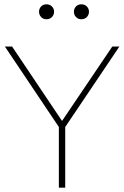

<svg xmlns="http://www.w3.org/2000/svg" viewBox="-20 -864 572 884"><path d="M497.1 -649.9 265.6 -307.1 35.6 -649.9H2.4L251 -279.3V0H280.3V-279.3L529.8 -649.9ZM159.7 -810.1Q159.7 -795.9 169.2 -785.6Q178.7 -775.4 193.8 -775.4Q209.5 -775.4 219.2 -785.6Q229 -795.9 229 -810.1Q229 -824.2 219.2 -834.2Q209.5 -844.2 193.8 -844.2Q178.7 -844.2 169.2 -834.2Q159.7 -824.2 159.7 -810.1ZM320.3 -810.1Q320.3 -795.9 329.8 -785.6Q339.4 -775.4 354.5 -775.4Q370.1 -775.4 379.9 -785.6Q389.6 -795.9 389.6 -810.1Q389.6 -824.2 379.9 -834.2Q370.1 -844.2 354.5 -844.2Q339.4 -844.2 329.8 -834.2Q320.3 -824.2 320.3 -810.1Z"/></svg>

Font: Estedad-FD VF
Style: Regular
Weight: 100
Designer: Amin Abedi
Version: Version 7.3